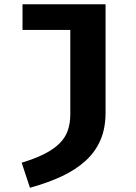

<svg xmlns="http://www.w3.org/2000/svg" viewBox="-20 -713 640 904"><path d="M86 -693H477V-183Q477 -109 453 -53.5Q429 2 383 44Q337 86 271 117Q205 148 121 171L82 53Q145 34 188.5 12Q232 -10 259.5 -37Q287 -64 299 -98Q311 -132 311 -176V-572H86Z"/></svg>

Font: Qzxlaeiskcpccdgjqmyffctclhy
Style: Regular
Weight: 700
Monospace: yes
Designer: Carrois Corporate & Edenspiekermann
Foundry: Carrois Corporate GbR & Edenspiekermann AG
Version: Version 2.001